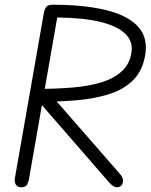

<svg xmlns="http://www.w3.org/2000/svg" viewBox="-20 -792 637 812"><path d="M69 0Q53 0 46.5 -12Q40 -24 43 -39L166 -740Q169 -754 176 -763Q183 -772 202 -772Q332 -772 423.5 -750.5Q515 -729 560 -683.5Q605 -638 595 -565Q585 -496 545 -455Q505 -414 442 -394Q379 -374 299 -367.5Q219 -361 129 -361L138 -416Q214 -416 283 -421.5Q352 -427 406 -443Q460 -459 494.5 -490Q529 -521 536 -571Q543 -617 509.5 -649.5Q476 -682 404 -699.5Q332 -717 222 -718L103 -37Q101 -24 95 -12Q89 0 69 0ZM474 0Q467 0 459 -5Q451 -10 441 -21L128 -381H204L485 -59Q499 -44 500 -30.5Q501 -17 494 -8.5Q487 0 474 0Z"/></svg>

Font: Edu VIC WA NT Beginner
Style: Regular
Weight: 400
Designer: Tina and Corey Anderson
Foundry: Google for Education
Version: Version 1.003